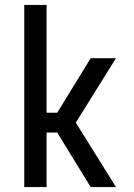

<svg xmlns="http://www.w3.org/2000/svg" viewBox="-20 -755 540 775"><path d="M78 0V-735H168V-300H211L346 -520H448L286 -260L448 0H346L211 -220H168V0Z"/></svg>

Font: Iosevka SS18 Medium
Style: Regular
Weight: 500
Monospace: yes
Designer: Belleve Invis
Foundry: Belleve Invis
Version: Version 25.1.1; ttfautohint (v1.8.4)